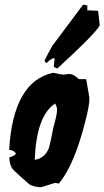

<svg xmlns="http://www.w3.org/2000/svg" viewBox="-20 -788 445 818"><path d="M361 -369Q361 -338 344 -273Q297 -86 231 -6L215 -9L154 10Q120 7 106 -2Q103 -4 69.5 -34Q36 -64 33 -69Q20 -87 20 -118Q43 -123 48 -134Q37 -150 19 -149Q36 -442 207 -478Q242 -470 251 -470Q255 -470 262.5 -471.5Q270 -473 274 -473Q288 -473 302.5 -462Q317 -451 316 -451H347Q361 -374 361 -369ZM223 -321Q223 -332 215 -347Q135 -295 128 -107Q172 -114 189 -159Q192 -167 207 -243Q212 -262 217.5 -283.5Q223 -305 223 -321ZM334 -768 352 -765V-744L398 -742L405 -680Q384 -642 224 -496L209 -503Q210 -516 213 -540H210Q199 -540 179 -520Q172 -521 170 -530Q180 -552 203 -593Z"/></svg>

Font: Ode an Erik AH
Style: Regular
Weight: 400
Designer: Andreas Höfeld
Foundry: Fontgrube AH
Version: Version 2.00